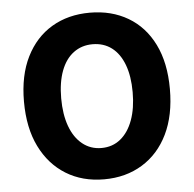

<svg xmlns="http://www.w3.org/2000/svg" viewBox="-50 -714 784 776"><g transform="rotate(-5 342.0 -326.0)"><path d="M342 12Q254 12 187.5 -29Q121 -70 83.5 -146Q46 -222 46 -329Q46 -435 83.5 -510Q121 -585 187.5 -624.5Q254 -664 342 -664Q430 -664 497 -624.5Q564 -585 601 -510Q638 -435 638 -329Q638 -222 601 -146Q564 -70 497 -29Q430 12 342 12ZM342 -115Q387 -115 419.5 -141.5Q452 -168 469.5 -216Q487 -264 487 -329Q487 -394 469.5 -440.5Q452 -487 419.5 -511.5Q387 -536 342 -536Q298 -536 265 -511.5Q232 -487 214.5 -440.5Q197 -394 197 -329Q197 -264 214.5 -216Q232 -168 265 -141.5Q298 -115 342 -115Z"/></g></svg>

Font: Source Sans 3
Style: Bold
Weight: 700
Designer: Paul D. Hunt
Foundry: Adobe
Version: Version 3.052;hotconv 1.1.0;makeotfexe 2.6.0